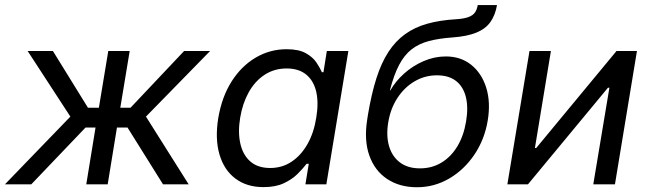

<svg xmlns="http://www.w3.org/2000/svg" viewBox="-36 -748 2634 779"><path d="M-16.1 0 249.5 -274.9 76.2 -541H178.7L320.8 -311H365.2L403.3 -541H490.2L452.1 -311H493.7L710.9 -541H816.4L556.2 -274.9L729.5 0H625.5L481.4 -230.5H438.5L400.9 0H314L351.6 -230.5H311L90.8 0Z M1033.2 11.2Q965.3 11.2 919.2 -23.4Q873 -58.1 854.5 -121.3Q835.9 -184.6 849.6 -269.5Q864.3 -355.5 903.8 -417.7Q943.4 -480 1001.2 -514.2Q1059.1 -548.3 1127 -548.3Q1176.3 -548.3 1204.8 -532.2Q1233.4 -516.1 1247.8 -494.4Q1262.2 -472.7 1270 -455.1H1276.4L1290 -541H1377.4L1288.1 0H1203.1L1216.8 -83.5H1208Q1193.8 -64.9 1171.6 -42.7Q1149.4 -20.5 1115.7 -4.6Q1082 11.2 1033.2 11.2ZM1060.1 -66.4Q1109.4 -66.4 1147.9 -92.5Q1186.5 -118.7 1212.2 -164.6Q1237.8 -210.4 1247.1 -270.5Q1257.3 -330.6 1247.1 -375.5Q1236.8 -420.4 1206.5 -445.3Q1176.3 -470.2 1127 -470.2Q1076.2 -470.2 1036.9 -444.1Q997.6 -418 972.7 -372.8Q947.8 -327.6 938.5 -270.5Q928.7 -212.4 939 -166Q949.2 -119.6 979.5 -93Q1009.8 -66.4 1060.1 -66.4Z M1655.8 11.7Q1585.4 11.7 1534.9 -21.7Q1484.4 -55.2 1462.4 -117.2Q1440.4 -179.2 1454.1 -264.6L1457 -283.2Q1471.2 -367.7 1491.2 -430.4Q1511.2 -493.2 1539.8 -537.1Q1568.4 -581.1 1607.2 -609.1Q1646 -637.2 1697 -651.6Q1748 -666 1813.5 -669.9Q1846.2 -671.9 1864.5 -678.7Q1882.8 -685.5 1891.1 -697.5Q1899.4 -709.5 1902.3 -727.5H1980.5Q1973.6 -687 1954.1 -659.2Q1934.6 -631.3 1897.5 -616Q1860.4 -600.6 1801.3 -596.2Q1745.1 -592.3 1704.3 -581.5Q1663.6 -570.8 1634 -547.9Q1604.5 -524.9 1583.3 -484.6Q1562 -444.3 1545.9 -381.3H1547.9Q1568.8 -418.5 1603.8 -449.7Q1638.7 -481 1682.6 -500Q1726.6 -519 1772.9 -519Q1833.5 -519 1876 -484.9Q1918.5 -450.7 1936.8 -392.1Q1955.1 -333.5 1942.9 -259.3Q1930.2 -182.1 1888.7 -120.6Q1847.2 -59.1 1786.6 -23.7Q1726.1 11.7 1655.8 11.7ZM1668 -64.9Q1716.3 -64.9 1754.9 -88.1Q1793.5 -111.3 1819.3 -153.8Q1845.2 -196.3 1855 -254.9Q1864.7 -313 1854 -355Q1843.3 -397 1814 -419.7Q1784.7 -442.4 1736.8 -442.4Q1688 -442.4 1646.5 -418.2Q1605 -394 1576.7 -350.8Q1548.3 -307.6 1539.1 -251Q1530.3 -197.3 1542.5 -155.3Q1554.7 -113.3 1586.4 -89.1Q1618.2 -64.9 1668 -64.9Z M2459 0H2371.1L2436.5 -392.1H2430.7L2106 0H2022.5L2112.3 -541H2199.2L2134.3 -147.5H2139.6L2465.3 -541H2548.3Z"/></svg>

Font: Inter 17pt
Style: Italic
Weight: 400
Italic angle: -9.3988°
Version: Version 4.001;git-66647c0bb